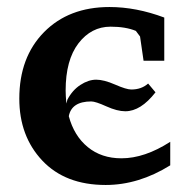

<svg xmlns="http://www.w3.org/2000/svg" viewBox="-20 -519 535 547"><path d="M35 -238Q35 -356 105.5 -427.5Q176 -499 292 -499Q368 -499 448 -469V-346H389L379 -415L367 -431Q338 -443 295 -443Q240 -443 203.5 -395.5Q167 -348 167 -261Q167 -248 169 -224L172 -235Q186 -262 209 -277Q232 -292 254 -292Q276 -292 308 -278Q340 -264 354 -264Q383 -264 402 -281L423 -256Q381 -202 337 -202Q314 -202 283 -216Q252 -230 240 -230Q184 -230 176 -188Q191 -132 230 -100Q269 -68 326 -68Q392 -68 465 -115V-48Q375 8 281 8Q166 8 100.5 -61.5Q35 -131 35 -238Z"/></svg>

Font: Khartiya
Style: Bold
Weight: 700
Version: Version 1.0.2